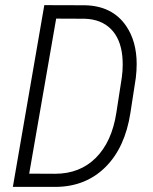

<svg xmlns="http://www.w3.org/2000/svg" viewBox="-20 -731 598 751"><path d="M199.7 -658.2 94.2 -51.8 195.3 -51.3Q292.5 -51.3 355 -113.8Q417.5 -176.3 435.1 -290L456.5 -428.2Q460 -453.6 460 -478Q460 -494.6 458.5 -510.7Q451.7 -579.6 413.6 -617.7Q375.5 -655.8 311 -657.7ZM30.3 0 153.3 -710.9 312.5 -710.4Q419.4 -708 473.1 -629.9Q514.6 -569.3 514.6 -480.5Q514.6 -454.6 511.2 -426.3L490.2 -290Q469.2 -153.8 392.6 -77.6Q315.9 -1.5 200.2 0Z"/></svg>

Font: MAUL Condensed Light Italic
Style: Light Italic
Weight: 300
Italic angle: -12°
Designer: MAUL
Version: Version 1.0; 2020; ttfautohint (v1.8.3)